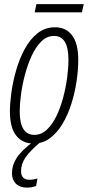

<svg xmlns="http://www.w3.org/2000/svg" viewBox="-20 -669 417 908"><path d="M139.2 9.8Q86.9 9.8 56.9 -27.3Q26.9 -64.5 26.9 -142.6Q26.9 -180.7 33.9 -231.9Q41 -283.2 56.4 -336.9Q71.8 -390.6 96.7 -436.8Q121.6 -482.9 157.2 -511.5Q192.9 -540 240.7 -540Q292 -540 321 -501.7Q350.1 -463.4 350.1 -385.7Q350.1 -338.4 342 -284.4Q334 -230.5 317.6 -178.5Q301.3 -126.5 276.1 -84Q251 -41.5 216.8 -15.9Q182.6 9.8 139.2 9.8ZM142.6 -31.2Q175.3 -31.2 201.2 -55.4Q227.1 -79.6 246.3 -119.1Q265.6 -158.7 278.3 -206.1Q291 -253.4 297.4 -300.8Q303.7 -348.1 303.7 -386.7Q303.7 -499 235.8 -499Q201.7 -499 175.3 -472.9Q148.9 -446.8 129.6 -404.8Q110.4 -362.8 97.7 -314.5Q85 -266.1 79.1 -220.5Q73.2 -174.8 73.2 -142.6Q73.2 -31.2 142.6 -31.2ZM144 -610.8 152.3 -649.4H376L367.2 -610.8ZM107.4 218.3Q73.2 218.3 54.9 199.2Q36.6 180.2 36.6 150.9Q36.6 112.3 59.1 77.4Q81.5 42.5 138.7 0H174.8Q122.1 43.9 100.6 75.7Q79.1 107.4 79.6 141.1Q79.6 181.2 120.6 181.2Q129.4 181.2 138.9 179.4Q148.4 177.7 157.2 175.3L150.9 210.4Q141.6 213.9 131.3 216.1Q121.1 218.3 107.4 218.3Z"/></svg>

Font: Open Sans Condensed Light
Style: Italic
Weight: 300
Width: 3
Italic angle: -12°
Designer: Monotype Design Team
Foundry: Monotype Imaging Inc.
Version: Version 3.000; ttfautohint (v1.8.4)